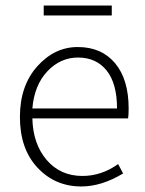

<svg xmlns="http://www.w3.org/2000/svg" viewBox="-20 -662 523 694"><path d="M274 12Q179 12 115.5 -56Q52 -124 52 -239Q52 -352 114.5 -422Q177 -492 261 -492Q347 -492 396 -433.5Q445 -375 445 -270Q445 -246 443 -234H97Q99 -142 148.5 -84Q198 -26 278 -26Q347 -26 407 -69L425 -35Q347 12 274 12ZM97 -270H403Q403 -360 365.5 -407Q328 -454 262 -454Q198 -454 151 -404Q104 -354 97 -270ZM138 -606V-642H384V-606Z"/></svg>

Font: Toshiba Sans Light
Style: Regular
Weight: 300
Designer: Paul D. Hunt
Foundry: Toshiba Corporation
Version: Version 2.020;PS 2.0;hotconv 1.0.86;makeotf.lib2.5.63406